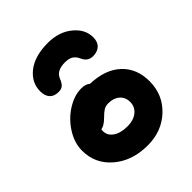

<svg xmlns="http://www.w3.org/2000/svg" viewBox="-207 -908 1008 1008"><g transform="rotate(-45 296.5 -404.0)"><path d="M314.9 -779.8Q397 -779.8 450.9 -735.8Q504.9 -691.9 504.9 -631.8Q504.9 -597.7 485.6 -579.8Q466.3 -562 434.1 -562Q395.5 -562 378.9 -600.1Q369.6 -621.6 353 -632.8Q336.4 -644 306.2 -644Q243.2 -644 227.1 -601.1Q218.3 -578.1 206.3 -567.6Q194.3 -557.1 173.8 -557.1Q140.6 -557.1 123.8 -575.7Q106.9 -594.2 106.9 -627.9Q106.9 -693.4 162.6 -736.6Q218.3 -779.8 314.9 -779.8ZM306.2 -27.8Q191.4 -27.8 116.7 -91.3Q42 -154.8 42 -252Q42 -310.1 77.1 -365.2Q112.3 -420.4 165.5 -453.6Q218.8 -486.8 270 -486.8Q302.7 -486.8 319.8 -471.2Q429.2 -467.8 490 -411.1Q550.8 -354.5 550.8 -259.8Q550.8 -160.2 480.7 -94Q410.6 -27.8 306.2 -27.8ZM191.9 -248Q191.9 -214.4 221.7 -194.1Q251.5 -173.8 301.8 -173.8Q346.2 -173.8 374 -196Q401.9 -218.3 401.9 -254.9Q401.9 -289.6 378.2 -310.3Q354.5 -331.1 315.9 -331.1Q295.4 -331.1 281 -322.3Q266.6 -313.5 245.1 -292Q216.8 -263.7 192.9 -259.8Q191.9 -255.9 191.9 -248Z"/></g></svg>

Font: Shantell Sans Irregular
Style: Bold
Weight: 700
Designer: Stephen Nixon, Anya Danilova, Shantell Martin
Foundry: Arrow Type
Version: Version 1.006;[9816181b4]